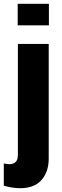

<svg xmlns="http://www.w3.org/2000/svg" viewBox="-37 -809 326 1009"><path d="M70 180Q48 180 25.5 176.5Q3 173 -17 167V50Q-9 51 -1.5 52.5Q6 54 12 54Q26 54 36 49Q46 44 51.5 33.5Q57 23 57 5V-578H219V25Q219 93 181.5 136.5Q144 180 70 180ZM56 -676V-789H220V-676Z"/></svg>

Font: Oswald
Style: Bold
Weight: 700
Designer: Vernon Adams
Foundry: Vernon Adams
Version: Version 4.103;gftools[0.9.33.dev8+g029e19f]